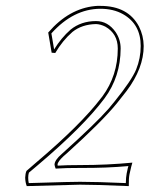

<svg xmlns="http://www.w3.org/2000/svg" viewBox="-20 -630 510 655"><path d="M307.6 -547.9Q259.3 -546.9 227.1 -521Q193.4 -491.7 168.5 -449.2L156.2 -450.2L144.5 -519Q215.3 -601.1 304.7 -609.4Q314 -610.4 322.3 -609.9Q417 -609.9 454.1 -539.6Q469.7 -508.8 470.2 -473.1Q470.2 -397 411.6 -319.3Q401.9 -306.6 378.9 -277.8Q327.6 -214.8 208.5 -107.4Q201.2 -101.1 196.8 -97.2Q176.8 -78.6 176.3 -68.4Q176.8 -65.9 176.8 -64.9Q204.6 -66.9 254.9 -66.9Q345.2 -66.9 431.6 -75.2Q428.7 -67.4 421.9 -36.1Q418.9 -22 419.4 4.9Q305.7 0 252.9 0Q245.6 0 71.3 4.9Q66.4 -7.3 65.9 -23.9Q66.4 -38.1 70.3 -46.9Q79.1 -54.2 100.6 -73.2Q255.4 -204.1 325.2 -295.9Q327.6 -298.8 329.1 -300.8Q381.8 -372.1 381.8 -464.4Q381.8 -515.1 339.4 -539.1Q322.8 -547.4 307.6 -547.9ZM307.6 -558.1Q348.1 -558.1 374.5 -520.5Q391.6 -495.1 391.6 -464.4Q391.1 -368.2 336.9 -294.9Q266.1 -199.7 109.9 -67.4Q86.4 -47.9 78.6 -41Q76.2 -33.2 76.2 -23.9Q76.2 -13.7 78.1 -5.4Q237.3 -10.3 252.9 -9.8Q309.6 -9.8 409.2 -5.4Q409.7 -25.9 412.1 -38.1Q412.6 -41.5 414.1 -47.4Q416 -57.6 418 -63.5Q343.3 -56.6 254.9 -57.1Q203.1 -57.1 177.2 -55.2L169.9 -54.7L167.5 -61.5Q166.5 -64.9 166 -68.4Q166.5 -84 190.4 -104.5Q306.6 -209 350.6 -259.3Q361.8 -272.5 371.1 -284.2Q428.7 -355.5 444.3 -392.6Q460 -431.2 460 -473.1Q460 -547.4 399.9 -581.5Q367.2 -600.1 322.3 -600.1Q230.5 -599.6 155.3 -516.1L164.6 -461.4Q189 -501 220.7 -528.8Q256.8 -558.1 307.6 -558.1Z"/></svg>

Font: Linux Biolinum Outline O
Style: Italic
Weight: 400
Italic angle: -12°
Designer: Philipp H. Poll
Foundry: Philipp H. Poll
Version: Version 0.6.2